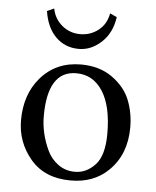

<svg xmlns="http://www.w3.org/2000/svg" viewBox="-49 -687 603 740"><g transform="rotate(5 252.0 -317.5)"><path d="M130.9 -645Q138.7 -605 168.9 -580.1Q199.2 -555.2 239 -555.2Q278.8 -555.2 309.3 -579.1Q339.8 -603 347.2 -645L374 -632.8Q365.2 -570.8 325.7 -534.4Q286.1 -498 238.8 -498Q185.5 -498 149.7 -533.4Q113.8 -568.8 104 -632.8ZM41 -205.1Q41 -304.2 96.2 -369.1Q155.8 -439 252.9 -439Q324.7 -439 374.3 -403.6Q423.8 -368.2 443.4 -319.1Q462.9 -270 462.9 -213.9Q462.9 -109.4 397.9 -45.9Q340.8 10.3 251 9.8Q150.9 9.8 95.9 -55.2Q41 -120.1 41 -205.1ZM237.8 -403.8Q127 -403.8 127 -228Q127 -195.8 134.5 -162.8Q142.1 -129.9 157 -97.9Q171.9 -65.9 200 -45.4Q228 -24.9 265.1 -24.9Q309.1 -24.9 343 -61Q377 -97.2 377 -182.1Q377 -289.1 339.8 -346.4Q302.7 -403.8 237.8 -403.8Z"/></g></svg>

Font: Linux Libertine O
Style: Regular
Weight: 400
Designer: Philipp H. Poll
Foundry: Philipp H. Poll
Version: Version 5.3.0